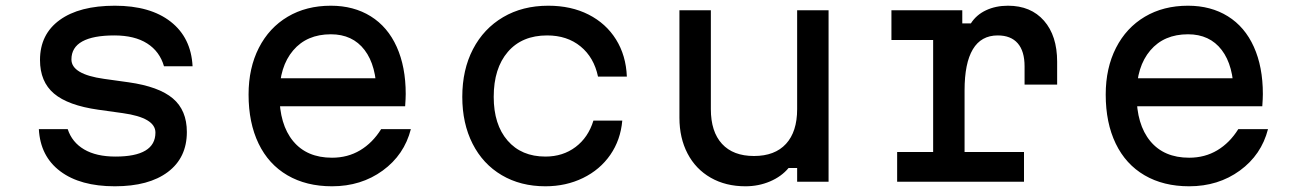

<svg xmlns="http://www.w3.org/2000/svg" viewBox="-20 -636 4540 672"><path d="M384 -88Q454 -88 489 -109Q524 -130 524 -172Q524 -198 495.5 -215Q467 -232 410 -240L324 -252Q218 -267 169 -308.5Q120 -350 120 -426Q120 -516 189 -566Q258 -616 382 -616Q506 -616 577.5 -560Q649 -504 654 -404H554Q539 -456 495 -484Q451 -512 380 -512Q306 -512 268 -491Q230 -470 230 -428Q230 -402 258.5 -385Q287 -368 344 -360L430 -348Q536 -333 585 -291.5Q634 -250 634 -174Q634 -84 567.5 -34Q501 16 382 16Q261 16 191 -36.5Q121 -89 116 -184H217Q232 -138 274.5 -113Q317 -88 384 -88Z M1335 -362 1298 -305Q1298 -406 1256 -461Q1214 -516 1138 -516Q1054 -516 1006 -459.5Q958 -403 958 -305Q958 -200 1006 -142Q1054 -84 1142 -84Q1197 -84 1240.5 -110Q1284 -136 1314 -184H1418Q1395 -94 1319.5 -39Q1244 16 1142 16Q1052 16 986 -22.5Q920 -61 885 -133.5Q850 -206 850 -305Q850 -398 886 -468.5Q922 -539 987 -577.5Q1052 -616 1138 -616Q1218 -616 1277.5 -579Q1337 -542 1368.5 -472Q1400 -402 1400 -307Q1400 -292 1398 -264H935V-362Z M1598 -297Q1598 -392 1635.5 -464Q1673 -536 1741 -576Q1809 -616 1899 -616Q1979 -616 2040 -585Q2101 -554 2136 -498Q2171 -442 2174 -368H2073Q2059 -435 2012 -473.5Q1965 -512 1895 -512Q1807 -512 1757.5 -454.5Q1708 -397 1708 -297Q1708 -200 1756.5 -144Q1805 -88 1889 -88Q1950 -88 1994.5 -121.5Q2039 -155 2057 -214H2158Q2152 -146 2116 -94Q2080 -42 2020.5 -13Q1961 16 1889 16Q1802 16 1736 -23Q1670 -62 1634 -133Q1598 -204 1598 -297Z M2880 0H2770V-48H2740Q2715 -18 2675 -1Q2635 16 2589 16Q2520 16 2467.5 -14Q2415 -44 2386.5 -98.5Q2358 -153 2358 -224V-600H2468V-254Q2468 -175 2507 -132.5Q2546 -90 2619 -90Q2692 -90 2731 -132.5Q2770 -175 2770 -254V-600H2880Z M3348 -600V-554H3378Q3397 -584 3431 -600Q3465 -616 3508 -616Q3588 -616 3634 -563.5Q3680 -511 3680 -420V-340H3566V-404Q3566 -457 3542 -484.5Q3518 -512 3472 -512Q3414 -512 3385 -463.5Q3356 -415 3356 -320V-104H3564V0H3120V-104H3246V-496H3100V-600Z M4335 -362 4298 -305Q4298 -406 4256 -461Q4214 -516 4138 -516Q4054 -516 4006 -459.5Q3958 -403 3958 -305Q3958 -200 4006 -142Q4054 -84 4142 -84Q4197 -84 4240.5 -110Q4284 -136 4314 -184H4418Q4395 -94 4319.5 -39Q4244 16 4142 16Q4052 16 3986 -22.5Q3920 -61 3885 -133.5Q3850 -206 3850 -305Q3850 -398 3886 -468.5Q3922 -539 3987 -577.5Q4052 -616 4138 -616Q4218 -616 4277.5 -579Q4337 -542 4368.5 -472Q4400 -402 4400 -307Q4400 -292 4398 -264H3935V-362Z"/></svg>

Font: Martian Mono VF sWd Rg
Style: Regular
Weight: 400
Width: 6
Monospace: yes
Designer: Roman Shamin
Foundry: Evil Martians
Version: Version 1.100